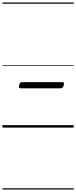

<svg xmlns="http://www.w3.org/2000/svg" viewBox="-20 -1030 615 1550"><path d="M148 -317Q136 -317 133.5 -323Q131 -329 135 -343Q138 -357 143.5 -362Q149 -367 161 -367H481Q493 -367 495.5 -361Q498 -355 495 -342Q491 -328 485 -322.5Q479 -317 468 -317ZM0 490H575V500H0ZM0 -20H575V0H0ZM0 -505H575V-500H0ZM0 -1010H575V-1000H0Z"/></svg>

Font: Playwrite TZ Guides
Style: Regular
Weight: 400
Designer: Veronika Burian, José Scaglione
Foundry: TypeTogether
Version: Version 1.003